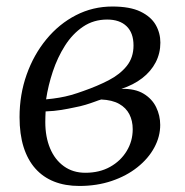

<svg xmlns="http://www.w3.org/2000/svg" viewBox="-20 -576 582 604"><path d="M229.5 9Q185 9 150.2 -4.8Q115.5 -18.5 91.2 -45.8Q67 -73 54.2 -113.5Q41.5 -154 41.5 -207.5Q41.5 -278.5 63.8 -341.2Q86 -404 126 -452.5Q166 -501 219 -528.2Q272 -555.5 333.5 -555.5Q389 -555.5 422 -539.5Q455 -523.5 469.8 -497.8Q484.5 -472 484.5 -442Q484.5 -408.5 469.8 -380Q455 -351.5 427.5 -330.2Q400 -309 362 -296.5Q405 -297.5 431.8 -281.2Q458.5 -265 471.2 -238.8Q484 -212.5 484 -183Q484 -146 465.2 -111.5Q446.5 -77 412.2 -49.8Q378 -22.5 331.5 -6.8Q285 9 229.5 9ZM248.5 -32.5Q293 -32.5 326.2 -51Q359.5 -69.5 378.5 -100.8Q397.5 -132 397.5 -169.5Q397.5 -196 387 -216.5Q376.5 -237 354.8 -249.2Q333 -261.5 298.5 -263Q291 -261 278.5 -256.2Q266 -251.5 249.5 -246.5Q233 -241.5 214 -238Q196 -234 173.2 -230.2Q150.5 -226.5 123.5 -225.5Q123 -217.5 122.8 -209.5Q122.5 -201.5 122.5 -192Q122.5 -145.5 137.5 -109.5Q152.5 -73.5 181 -53Q209.5 -32.5 248.5 -32.5ZM125 -263.5Q147.5 -265.5 166.5 -268.8Q185.5 -272 204 -277.2Q222.5 -282.5 243 -290Q286 -305 321.8 -323.5Q357.5 -342 378.8 -368.5Q400 -395 400 -433Q400 -472.5 378.2 -493.5Q356.5 -514.5 317 -514.5Q274.5 -514.5 241.2 -492Q208 -469.5 184.5 -432.5Q161 -395.5 146.2 -351.2Q131.5 -307 125 -263.5Z"/></svg>

Font: Merriweather 48pt Light
Style: Italic
Weight: 300
Italic angle: -7.8°
Version: Version 2.101